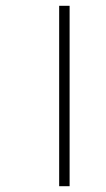

<svg xmlns="http://www.w3.org/2000/svg" viewBox="-20 -642 365 662"><path d="M184 -622V0H220V-622Z"/></svg>

Font: Noto Sans ExtraCondensed ExtraLight
Style: Regular
Weight: 200
Width: 2
Designer: Monotype Design Team
Foundry: Monotype Imaging Inc.
Version: Version 2.013